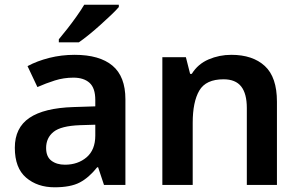

<svg xmlns="http://www.w3.org/2000/svg" viewBox="-20 -786 1274 816"><path d="M297 -553Q403 -553 458 -507Q513 -461 513 -364V0H422L397 -75H393Q358 -31 319 -10.5Q280 10 212 10Q139 10 91 -31Q43 -72 43 -158Q43 -243 105 -285Q167 -327 292 -331L385 -334V-361Q385 -412 360.5 -434Q336 -456 292 -456Q251 -456 213 -444Q175 -432 139 -416L97 -505Q138 -527 189.5 -540Q241 -553 297 -553ZM320 -254Q239 -251 207.5 -225.5Q176 -200 176 -157Q176 -120 198.5 -103Q221 -86 256 -86Q311 -86 348 -117.5Q385 -149 385 -210V-256ZM485 -756Q473 -742 452 -722Q431 -702 406.5 -680Q382 -658 358 -638.5Q334 -619 315 -606H230V-619Q246 -638 266 -663.5Q286 -689 305.5 -716.5Q325 -744 338 -766H485Z M963 -553Q1054 -553 1105.5 -505.5Q1157 -458 1157 -354V0H1029V-327Q1029 -388 1005 -418.5Q981 -449 930 -449Q855 -449 827 -401Q799 -353 799 -264V0H670V-543H770L788 -472H795Q821 -514 866.5 -533.5Q912 -553 963 -553Z"/></svg>

Font: Noto Sans Javanese SemiBold
Style: Regular
Weight: 600
Version: Version 2.004